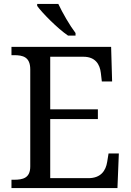

<svg xmlns="http://www.w3.org/2000/svg" viewBox="-20 -951 663 971"><path d="M324 -771H362V-784C333 -822 296 -886 275 -931H168V-921C193 -886 271 -807 324 -771ZM38 0H574L581 -175H529L522 -132C515 -88 490 -50 427 -50H234V-349H475V-398H234V-664H402C462 -664 485 -626 490 -582L495 -539H547L542 -714H38V-672H51C96 -672 133 -663 133 -600V-109C133 -50 95 -42 51 -42H38Z"/></svg>

Font: Noto Serif Thai
Style: Regular
Weight: 400
Designer: Monotype Design Team
Foundry: Monotype Imaging Inc.
Version: Version 1.901